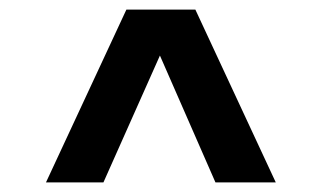

<svg xmlns="http://www.w3.org/2000/svg" viewBox="-20 -735 672 401"><path d="M244 -715H388L556 -354H430L314 -619L196 -354H76Z"/></svg>

Font: Wix Madefor Text
Style: Bold
Weight: 700
Designer: Dalton Maag Ltd
Foundry: Dalton Maag Ltd
Version: Version 3.100